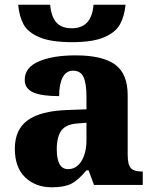

<svg xmlns="http://www.w3.org/2000/svg" viewBox="-20 -785 654 815"><path d="M43 -154Q43 -235 97.5 -274.5Q152 -314 265 -318L347 -321V-375Q347 -431 334.5 -458Q322 -485 290 -485Q261 -485 246 -456.5Q231 -428 231 -377Q156 -377 120.5 -393Q85 -409 85 -446Q85 -499 145 -524.5Q205 -550 301 -550Q415 -550 468.5 -511Q522 -472 522 -381V-128Q522 -87 535 -72Q548 -57 582 -57H586V0H379L356 -62H347Q312 -20 282.5 -5Q253 10 200 10Q131 10 87 -32Q43 -74 43 -154ZM347 -191V-264L310 -261Q261 -258 241 -231.5Q221 -205 221 -151Q221 -67 269 -67Q304 -67 325.5 -101Q347 -135 347 -191ZM57 -765H193Q197 -715 219 -690Q241 -665 285 -665Q369 -665 377 -765H513Q508 -716 489.5 -682Q471 -648 422.5 -627Q374 -606 286 -606Q196 -606 147 -627Q98 -648 80 -681.5Q62 -715 57 -765Z"/></svg>

Font: Noto Serif ExtraBold
Style: Regular
Weight: 800
Designer: Monotype Design Team
Foundry: Monotype Imaging Inc.
Version: Version 1.001